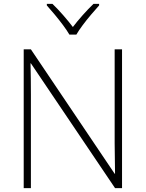

<svg xmlns="http://www.w3.org/2000/svg" viewBox="-20 -968 751 988"><path d="M608 0H572L139 -642H137Q138 -601 138.5 -562.5Q139 -524 139 -481V0H102V-714H139L570 -74H572Q572 -108 571 -151Q570 -194 570 -231V-714H608ZM337 -790Q325 -811 304.5 -838.5Q284 -866 261.5 -893Q239 -920 221 -940V-948H250Q277 -922 305 -890Q333 -858 355 -829Q377 -858 405.5 -890Q434 -922 461 -948H490V-940Q472 -920 449 -893Q426 -866 405.5 -838.5Q385 -811 373 -790Z"/></svg>

Font: Noto Sans Bengali UI ExtraLight
Style: Regular
Weight: 200
Designer: Jelle Bosma - Monotype Design Team
Foundry: Monotype Imaging Inc.
Version: Version 2.003; ttfautohint (v1.8.4.7-5d5b)